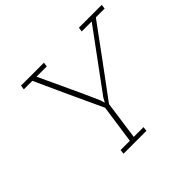

<svg xmlns="http://www.w3.org/2000/svg" viewBox="-159 -907 1114 1114"><g transform="rotate(-45 397.5 -350.0)"><path d="M277 -27 274 0H462L465 -27H385L418 -263Q494 -366 569.5 -468Q645 -570 720 -673H792L795 -700H608L604 -673H686L422 -314L407 -287H406L398 -314Q358 -405 316.5 -493.5Q275 -582 233 -673H317L321 -700H133L129 -673H199Q246 -570 292.5 -468Q339 -366 387 -264L353 -27Z"/></g></svg>

Font: Josefin Slab Thin Light
Style: Italic
Weight: 300
Italic angle: -12°
Version: Version 2.000